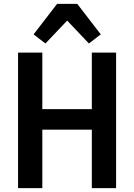

<svg xmlns="http://www.w3.org/2000/svg" viewBox="-20 -969 691 989"><path d="M453 -301H198V0H73V-698H198V-407H453V-698H578V0H453ZM378 -949 499 -792 438 -745 326 -863 214 -745 153 -792 274 -949Z"/></svg>

Font: IBM Plex Sans Cond SmBld
Style: Regular
Weight: 600
Width: 3
Designer: Mike Abbink, Paul van der Laan, Pieter van Rosmalen
Foundry: Bold Monday
Version: Version 1.3